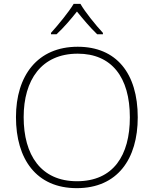

<svg xmlns="http://www.w3.org/2000/svg" viewBox="-20 -968 799 998"><path d="M398 -948H363C338 -906 282 -838 245 -797V-790H274C311 -824 351 -871 380 -908C410 -871 449 -824 485 -790H515V-797C477 -838 422 -906 398 -948ZM696 -358C696 -588 584 -725 384 -725C175 -725 63 -575 63 -359C63 -142 168 10 379 10C591 10 696 -142 696 -358ZM103 -359C103 -552 195 -689 384 -689C560 -689 655 -567 655 -358C655 -160 569 -26 380 -26C192 -26 103 -163 103 -359Z"/></svg>

Font: Noto Sans Arabic ExtLt
Style: Regular
Weight: 200
Designer: Monotype Design Team, Nadine Chahine, Nizar Qandah and Khaled Hosny
Foundry: Monotype Imaging Inc.
Version: Version 2.012